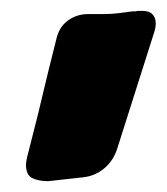

<svg xmlns="http://www.w3.org/2000/svg" viewBox="-20 -801 308 355"><path d="M69 -466Q52 -466 40 -471.5Q28 -477 28 -497Q28 -500 30 -510L45 -569Q51 -592 57 -618Q63 -644 70 -672L84 -728Q89 -751 105.5 -763Q122 -775 143 -775H173Q185 -775 198 -776.5Q211 -778 225 -780H230Q233 -781 242 -781Q256 -781 262 -774.5Q268 -768 268 -758Q268 -750 265 -741L197 -527Q190 -504 172.5 -489.5Q155 -475 132 -473Z"/></svg>

Font: Bangerz 2
Style: Regular
Weight: 400
Designer: vernon adams
Foundry: Vernon Adams
Version: Version 2.10;December 28, 2023;FontCreator 13.0.0.2683 64-bi